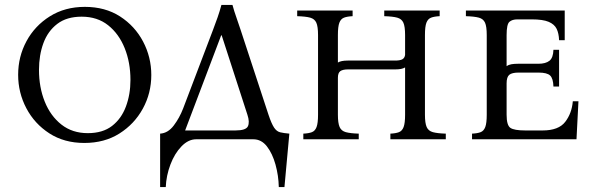

<svg xmlns="http://www.w3.org/2000/svg" viewBox="-20 -568 2414 783"><path d="M326 -540Q409 -540 469.5 -501Q530 -462 563.5 -398.5Q597 -335 597 -262Q597 -188 562.5 -125Q528 -62 467 -23.5Q406 15 324 15Q242 15 181.5 -24Q121 -63 87.5 -126.5Q54 -190 54 -263Q54 -337 88 -400Q122 -463 183.5 -501.5Q245 -540 326 -540ZM338 -25Q399 -25 437 -54.5Q475 -84 493.5 -133.5Q512 -183 512 -242Q512 -313 488.5 -371.5Q465 -430 421 -465Q377 -500 313 -500Q252 -500 213.5 -470.5Q175 -441 157 -392Q139 -343 139 -283Q139 -212 162.5 -153.5Q186 -95 230.5 -60Q275 -25 338 -25Z M961 -447 1075 -100Q1087 -64 1097.5 -48Q1108 -32 1122.5 -28.5Q1137 -25 1160 -23L1140 195H1117Q1116 148 1103.5 103Q1091 58 1068.5 29Q1046 0 1013 0H780Q748 0 720 29Q692 58 675 103Q658 148 656 195H633V-23Q665 -25 688.5 -56Q712 -87 727 -126L849 -447Q859 -473 867.5 -497.5Q876 -522 883 -548H928Q935 -522 944 -497Q953 -472 961 -447ZM940 -36Q983 -36 991 -53Q999 -70 989 -100L884 -424H882L735 -36Z M1713 -100Q1713 -66 1720 -50Q1727 -34 1745.5 -29Q1764 -24 1798 -23V0H1572V-23Q1594 -24 1607 -29Q1620 -34 1626 -50Q1632 -66 1632 -100V-293Q1619 -285 1593 -285H1400Q1378 -285 1368 -278Q1358 -271 1358 -251V-100Q1358 -66 1365 -50Q1372 -34 1390.5 -29Q1409 -24 1443 -23V0H1217V-23Q1239 -24 1252 -29Q1265 -34 1271 -50Q1277 -66 1277 -100V-425Q1277 -460 1270 -475.5Q1263 -491 1245 -496Q1227 -501 1192 -502V-525H1418V-502Q1396 -501 1383 -496Q1370 -491 1364 -475.5Q1358 -460 1358 -425V-313Q1371 -321 1398 -321H1591Q1611 -321 1620.5 -326Q1630 -331 1632 -344V-425Q1632 -460 1625 -475.5Q1618 -491 1600 -496Q1582 -501 1547 -502V-525H1773V-502Q1751 -501 1738 -496Q1725 -491 1719 -475.5Q1713 -460 1713 -425Z M1905 0V-23Q1927 -24 1940 -29Q1953 -34 1959 -50Q1965 -66 1965 -100V-425Q1965 -460 1958 -475.5Q1951 -491 1933 -496Q1915 -501 1880 -502V-525H2283V-404H2260Q2259 -432 2250 -450.5Q2241 -469 2217.5 -479Q2194 -489 2148 -489H2090Q2069 -489 2057.5 -479Q2046 -469 2046 -425V-298Q2054 -304 2065.5 -306Q2077 -308 2093 -308H2176Q2205 -308 2220.5 -320Q2236 -332 2237 -365H2260V-215H2237Q2236 -248 2223.5 -260Q2211 -272 2176 -272H2095Q2068 -272 2057 -263Q2046 -254 2046 -228V-100Q2046 -57 2061.5 -46.5Q2077 -36 2122 -36H2193Q2258 -36 2285 -71Q2312 -106 2316 -155H2339L2331 0Z"/></svg>

Font: Bona Nova SC
Style: Regular
Weight: 400
Designer: Mateusz Machalski
Foundry: Capitalics
Version: Version 4.001; ttfautohint (v1.8.4.7-5d5b)